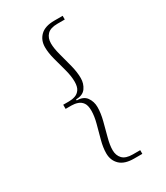

<svg xmlns="http://www.w3.org/2000/svg" viewBox="-219 -864 937 1083"><g transform="rotate(-30 250.0 -322.5)"><path d="M322 127Q261 127 231 98Q201 69 201 23Q201 -14 213 -58.5Q225 -103 237 -147.5Q249 -192 249 -228Q249 -262 237 -279Q225 -296 206 -302.5Q187 -309 166 -309H128V-336H166Q187 -336 206 -342.5Q225 -349 237 -366.5Q249 -384 249 -417Q249 -453 237 -497.5Q225 -542 213 -586.5Q201 -631 201 -668Q201 -714 231 -743Q261 -772 322 -772H376V-748H328Q282 -748 261.5 -726.5Q241 -705 241 -670Q241 -638 253 -593.5Q265 -549 277 -502.5Q289 -456 289 -417Q289 -381 269.5 -353.5Q250 -326 206 -326V-319Q250 -319 269.5 -291.5Q289 -264 289 -228Q289 -189 277 -142.5Q265 -96 253 -51.5Q241 -7 241 25Q241 60 261.5 81.5Q282 103 328 103H376V127Z"/></g></svg>

Font: Xanh Mono
Style: Regular
Weight: 400
Monospace: yes
Designer: Lam Bao, Duy Dao
Foundry: Yellow Type Foundry
Version: Version 3.101; ttfautohint (v1.8.3)